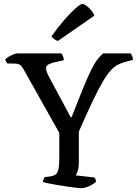

<svg xmlns="http://www.w3.org/2000/svg" viewBox="-20 -983 714 1003"><path d="M403 0Q395.2 0 375.4 -2.4Q355.6 -4.8 330.3 -8.4Q305 -12.1 279.6 -16.4Q254.3 -20.6 233.7 -24.9Q213.2 -29.2 204.5 -32.2Q204.5 -40.5 207.8 -47.5Q211.2 -54.6 213.5 -57.6L242.1 -61.4Q260 -64.1 270.1 -71.4Q280.3 -78.7 285 -98.4Q289.8 -118.1 289.8 -158.6V-288.7L101.9 -623Q93.1 -639.2 82.9 -645.1Q72.7 -651 52.1 -651H19.1Q17.1 -653.7 12.9 -658.9Q8.8 -664 7.8 -672.6Q12.8 -679.4 24.8 -686.5Q36.9 -693.7 50.1 -698.8Q63.3 -704 69.8 -704H300.5Q305.3 -698.5 309.3 -688.9Q313.3 -679.3 313.3 -668.5L262 -656.7Q246.2 -652.7 233.4 -646.6Q220.6 -640.4 220.6 -624.1Q220.6 -619.6 223.7 -609.8Q226.9 -600 233.2 -586.9L349.2 -370.8H354Q388.4 -459.7 412.3 -518.2Q436.3 -576.7 454.2 -613.1Q472 -649.6 487.5 -670.3Q502.9 -690.9 519.5 -704H662.4Q667.2 -697.9 670.7 -689.3Q674.2 -680.6 674.2 -670L637.7 -660.7Q615.4 -655 596.7 -645.5Q578 -636.1 558.8 -615.4Q539.5 -594.6 516.8 -556.1Q494.2 -517.6 463.9 -454.4Q433.5 -391.1 391.9 -295.5V-133.1Q391.9 -109.9 386.6 -92Q381.4 -74.2 375 -66.9L474 -55.8Q476 -53.4 478.6 -47.5Q481.3 -41.7 481.3 -32.2Q465.7 -19.6 443.8 -9.8Q421.9 0 403 0ZM282.2 -768.8Q270.1 -772.5 261.3 -780.1Q252.5 -787.6 248.7 -792.6Q284.2 -843 317.7 -881.2Q351.2 -919.4 376.3 -941Q401.4 -962.5 411 -962.5Q418.7 -962.5 431.5 -953.1Q444.3 -943.7 456.2 -929.6Q468 -915.5 472.8 -901.2Z"/></svg>

Font: Texturina Medium
Style: Regular
Weight: 500
Designer: Guillermo Torres Carreño
Foundry: Omnibus-Type
Version: Version 1.003